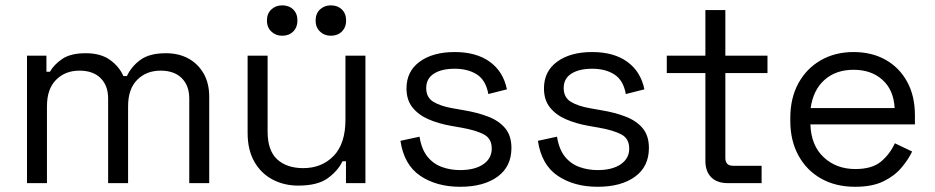

<svg xmlns="http://www.w3.org/2000/svg" viewBox="-20 -702 3583 736"><path d="M160 0H83.5V-488.5H158V-427H171.5Q186 -453.5 218.2 -475.8Q250.5 -498 308.5 -498Q366 -498 401.4 -472.6Q436.8 -447.2 453 -410.5H466.5Q483.5 -447 518.2 -472.5Q553 -498 616 -498Q665 -498 702.1 -477.8Q739.2 -457.5 760.6 -420.2Q782 -383 782 -331.2V0H705.5V-324.5Q705.5 -373.8 676.6 -402.5Q647.8 -431.2 595.5 -431.2Q541.2 -431.2 506.1 -396.2Q471 -361.2 471 -294.5V0H394.5V-324.5Q394.5 -373.8 365.6 -402.5Q336.8 -431.2 284.5 -431.2Q230.2 -431.2 195.1 -396.2Q160 -361.2 160 -294.5Z M1123 9.5Q1069.5 9.5 1025.2 -13.6Q981 -36.8 955.1 -81.9Q929.2 -127 929.2 -192.5V-488.5H1005.8V-198Q1005.8 -124.8 1042.6 -91.1Q1079.5 -57.5 1142.5 -57.5Q1213.2 -57.5 1258.8 -104.2Q1304.2 -151 1304.2 -243.2V-488.5H1380.8V0H1306.2V-83.8H1292.8Q1276.2 -48.2 1237.2 -19.4Q1198.2 9.5 1123 9.5ZM1248.2 -565Q1223.2 -565 1206.5 -581.2Q1189.8 -597.5 1189.8 -623.2Q1189.8 -649.8 1206.5 -665.6Q1223.2 -681.5 1248.2 -681.5Q1274.2 -681.5 1290.5 -665.6Q1306.8 -649.8 1306.8 -623.2Q1306.8 -597.5 1290.5 -581.2Q1274.2 -565 1248.2 -565ZM1061.8 -565Q1036.8 -565 1020 -581.2Q1003.2 -597.5 1003.2 -623.2Q1003.2 -649.8 1020 -665.6Q1036.8 -681.5 1061.8 -681.5Q1087.8 -681.5 1104 -665.6Q1120.2 -649.8 1120.2 -623.2Q1120.2 -597.5 1104 -581.2Q1087.8 -565 1061.8 -565Z M1743.8 14Q1653.5 14 1591.1 -28Q1528.8 -70 1515 -162.2L1588.2 -178Q1596 -129.5 1618.5 -101.6Q1641 -73.8 1673.8 -61.9Q1706.5 -50 1743.8 -50Q1799.8 -50 1832.4 -72.2Q1865 -94.5 1865 -132.5Q1865 -171.2 1834.1 -187.1Q1803.2 -203 1749.5 -212.5L1708 -219.8Q1660.5 -228.2 1622 -245Q1583.5 -261.8 1560.9 -290.5Q1538.2 -319.2 1538.2 -363Q1538.2 -428.8 1588.9 -465.6Q1639.5 -502.5 1723 -502.5Q1806 -502.5 1857.6 -465.1Q1909.2 -427.8 1923.2 -359.5L1852 -341.5Q1842.5 -394.5 1808.2 -416.5Q1774 -438.5 1723 -438.5Q1672.8 -438.5 1643.2 -419.6Q1613.8 -400.8 1613.8 -364.5Q1613.8 -328.5 1641.2 -311.8Q1668.8 -295 1716.2 -286.8L1757.8 -279.5Q1809.2 -271 1850.6 -255.2Q1892 -239.5 1916.2 -210.9Q1940.5 -182.2 1940.5 -134.8Q1940.5 -63.5 1887.4 -24.8Q1834.2 14 1743.8 14Z M2270.8 14Q2180.5 14 2118.1 -28Q2055.8 -70 2042 -162.2L2115.2 -178Q2123 -129.5 2145.5 -101.6Q2168 -73.8 2200.8 -61.9Q2233.5 -50 2270.8 -50Q2326.8 -50 2359.4 -72.2Q2392 -94.5 2392 -132.5Q2392 -171.2 2361.1 -187.1Q2330.2 -203 2276.5 -212.5L2235 -219.8Q2187.5 -228.2 2149 -245Q2110.5 -261.8 2087.9 -290.5Q2065.2 -319.2 2065.2 -363Q2065.2 -428.8 2115.9 -465.6Q2166.5 -502.5 2250 -502.5Q2333 -502.5 2384.6 -465.1Q2436.2 -427.8 2450.2 -359.5L2379 -341.5Q2369.5 -394.5 2335.2 -416.5Q2301 -438.5 2250 -438.5Q2199.8 -438.5 2170.2 -419.6Q2140.8 -400.8 2140.8 -364.5Q2140.8 -328.5 2168.2 -311.8Q2195.8 -295 2243.2 -286.8L2284.8 -279.5Q2336.2 -271 2377.6 -255.2Q2419 -239.5 2443.2 -210.9Q2467.5 -182.2 2467.5 -134.8Q2467.5 -63.5 2414.4 -24.8Q2361.2 14 2270.8 14Z M2899.5 0H2770Q2728.5 0 2706.2 -22.6Q2684 -45.2 2684 -85V-422H2536V-488.5H2684V-663.5H2760.5V-488.5H2922V-422H2760.5V-96.5Q2760.5 -66.5 2790 -66.5H2899.5Z M3258 14Q3183.2 14 3127.5 -17.5Q3071.8 -49 3040.6 -106.1Q3009.5 -163.2 3009.5 -238.2V-250.2Q3009.5 -326 3040.5 -382.8Q3071.5 -439.5 3126.4 -471Q3181.2 -502.5 3252.2 -502.5Q3321.5 -502.5 3374.4 -473Q3427.2 -443.5 3457.2 -389Q3487.2 -334.5 3487.2 -260V-225.2H3086.5Q3089.2 -144.2 3137.6 -99.1Q3186 -54 3259 -54Q3323.2 -54 3357.6 -83Q3392 -112 3410.2 -152.8L3476.5 -121.2Q3461.8 -90 3435.2 -58.8Q3408.8 -27.5 3366.2 -6.8Q3323.8 14 3258 14ZM3087.5 -287.8H3409.5Q3405.5 -357.8 3362.6 -396.1Q3319.8 -434.5 3252 -434.5Q3184.5 -434.5 3141 -396.1Q3097.5 -357.8 3087.5 -287.8Z"/></svg>

Font: Space Grotesk Variable Light
Style: Regular
Weight: 300
Designer: Florian Karsten
Foundry: Florian Karsten
Version: Version 2.000